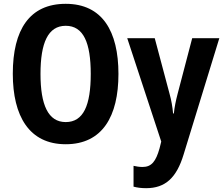

<svg xmlns="http://www.w3.org/2000/svg" viewBox="-20 -745 1169 1005"><path d="M600 -358C600 -581 516 -725 324 -725C135 -725 47 -590 47 -359C47 -137 133 10 324 10C516 10 600 -136 600 -358ZM192 -358C192 -520 231 -610 324 -610C417 -610 455 -521 455 -358C455 -194 417 -106 324 -106C232 -106 192 -196 192 -358ZM646 -545 824 -4 815 32C796 99 774 129 726 129C709 129 692 126 679 123V232C698 237 718 240 745 240C845 240 904 186 941 64L1128 -545H986L910 -255C900 -217 893 -182 890 -151H886C883 -185 877 -221 867 -256L790 -545Z"/></svg>

Font: Noto Sans Display SemiCondensed
Style: Bold
Weight: 700
Width: 4
Designer: Monotype Design Team
Foundry: Monotype Imaging Inc.
Version: Version 1.900